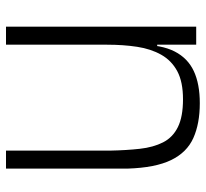

<svg xmlns="http://www.w3.org/2000/svg" viewBox="-43 -631 686 640"><g transform="rotate(-90 300.0 -311.0)"><path d="M276 12Q208 12 160 -9.5Q112 -31 86.5 -83.5Q61 -136 58 -228V-634H118V-286Q119 -233 124 -188Q129 -143 145.5 -110.5Q162 -78 196.5 -61Q231 -44 289 -44Q347 -44 382.5 -63Q418 -82 437.5 -116.5Q457 -151 464 -197Q471 -243 471 -297V-189Q471 -116 448.5 -72Q426 -28 383 -8Q340 12 276 12ZM458 -130 468 -195 503 -170V-130ZM471 0V-189V-634H531V0Z"/></g></svg>

Font: Matangi
Style: Regular
Weight: 400
Designer: Prashant Pant
Foundry: The Graphic Ant
Version: Version 3.002